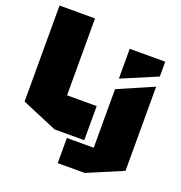

<svg xmlns="http://www.w3.org/2000/svg" viewBox="-170 -939 1217 1291"><g transform="rotate(20 438.5 -294.0)"><path d="M288 0 35 -107V-794H289V0ZM289 0V-244H501V0ZM578 206V-393L831 -503H832V99L579 206ZM386 206V26H578V206ZM578 -469V-682H832V-576L579 -469Z"/></g></svg>

Font: Foldit Thin Black
Style: Regular
Weight: 900
Version: Version 1.003